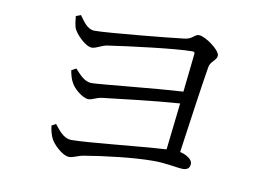

<svg xmlns="http://www.w3.org/2000/svg" viewBox="-68 -766 1137 819"><g transform="rotate(10 500.0 -357.0)"><path d="M200 -650C201 -636 204 -613 208 -600C216 -577 262 -529 290 -529C308 -529 330 -545 352 -549C447 -563 644 -588 716 -588C724 -588 727 -585 726 -578L708 -412C581 -405 351 -380 316 -380C283 -380 261 -409 241 -430L221 -419C223 -406 229 -381 236 -370C246 -346 288 -310 314 -310C332 -310 345 -323 374 -326C460 -336 590 -352 703 -360C695 -286 686 -211 680 -157C569 -151 344 -126 274 -126C238 -126 217 -158 197 -182L179 -172C180 -155 187 -132 192 -121C201 -98 246 -53 276 -53C293 -53 316 -66 336 -69C426 -84 549 -99 636 -99C688 -99 741 -87 762 -87C784 -87 793 -98 793 -115C793 -133 767 -150 739 -156C755 -269 780 -448 794 -532C798 -560 826 -568 826 -589C826 -613 759 -661 732 -661C713 -661 709 -641 676 -636C614 -628 345 -602 290 -602C257 -602 239 -634 221 -658Z"/></g></svg>

Font: Source Han Serif AKR9
Style: Regular
Weight: 400
Designer: Ryoko NISHIZUKA 西塚涼子 (kana & ideographs); Frank Grießhammer (Latin, Greek & Cyrillic); Sandoll Communications 산돌커뮤니케이션, 
Foundry: Adobe Systems Incorporated
Version: Version 1.005;hotconv 1.0.107;makeotfexe 2.5.65593